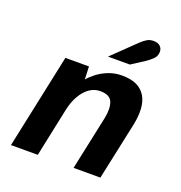

<svg xmlns="http://www.w3.org/2000/svg" viewBox="-130 -835 892 947"><g transform="rotate(20 316.0 -361.5)"><path d="M30.5 0 135.7 -496H259.4L262.2 -428.5Q276.9 -446.4 301.4 -465.3Q325.9 -484.3 358.6 -497.1Q391.3 -509.9 428.3 -509.9Q491.1 -509.9 525.1 -483.9Q559.2 -457.8 568.4 -411.3Q577.6 -364.7 564.3 -302L499.8 0H359.1L418.9 -280.8Q430.2 -333.5 418.1 -367.2Q406 -400.9 354.1 -400.9Q323.9 -400.9 298.2 -383.1Q272.6 -365.3 253.4 -332.4Q234.3 -299.5 224.6 -253.5L171.3 0ZM330.9 -573.7 450.3 -689.2Q467.4 -705.6 482.2 -714.5Q496.9 -723.4 516.7 -723.4Q539.5 -723.4 551.4 -711.9Q563.4 -700.4 563.4 -683.6Q563.4 -661.6 549.3 -646.8Q535.1 -632 512.5 -616.9L445.5 -573.7Z"/></g></svg>

Font: Atkinson Hyperlegible Mono ExtraLight
Style: Italic
Weight: 200
Italic angle: -12°
Monospace: yes
Designer: Elliott Scott, Megan Eiswerth, Linus Boman, Theodore Petrosky, Letters from Sweden
Foundry: Applied Design Works, Letters from Sweden
Version: Version 2.001